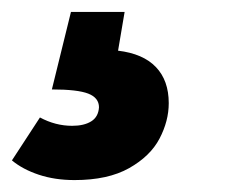

<svg xmlns="http://www.w3.org/2000/svg" viewBox="-60 -36 391 322"><path d="M138 49Q180 54 201.5 76.5Q223 99 223 137Q223 167 207.5 196.5Q192 226 156.5 246Q121 266 65 266Q32 266 5 257Q-22 248 -40 233L7 161Q33 175 61 175Q81 175 93 167.5Q105 160 106 144Q106 128 88 121Q70 114 27 114L59 -16H149Z"/></svg>

Font: Fira Sans Condensed ExtraBold
Style: Italic
Weight: 800
Width: 3
Italic angle: -8°
Designer: bBox Type GmbH & Carrois Corporate GbR & Edenspiekermann AG
Foundry: bBox Type GmbH & Carrois Corporate GbR & Edenspiekermann AG
Version: Version 4.301